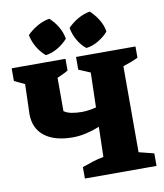

<svg xmlns="http://www.w3.org/2000/svg" viewBox="-102 -963 889 1040"><g transform="rotate(-10 342.5 -443.0)"><path d="M280 0V-63Q308 -73 337.5 -82.5Q367 -92 399 -98L403 -263Q366 -248 328.5 -239.5Q291 -231 255 -231Q155 -231 100 -274Q45 -317 45 -396L50 -560L-7 -587V-657H289V-593Q278 -585 262.5 -578.5Q247 -572 229 -563V-380Q245 -368 270.5 -363Q296 -358 327 -358Q362 -358 406 -369L411 -560L347 -587V-657H674V-595Q655 -586 634 -578Q613 -570 591 -563V-90L674 -69V0ZM240 -886Q267 -862 285.5 -830.5Q304 -799 310 -764Q287 -738 254.5 -718.5Q222 -699 188 -695Q162 -716 142.5 -749Q123 -782 116 -818Q141 -843 173 -861.5Q205 -880 240 -886ZM463 -886Q489 -862 508.5 -830.5Q528 -799 533 -764Q511 -738 478 -718.5Q445 -699 411 -695Q384 -716 365 -749Q346 -782 340 -818Q364 -843 396 -861.5Q428 -880 463 -886Z"/></g></svg>

Font: Piazzolla ExtraBold
Style: Regular
Weight: 800
Designer: Juan Pablo del Peral
Foundry: Huerta Tipografica
Version: Version 1.330